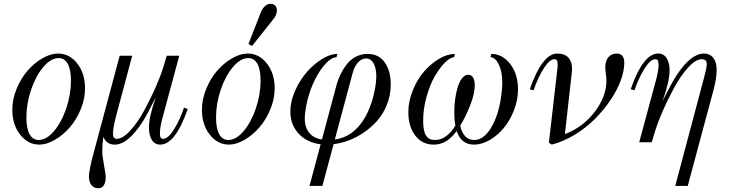

<svg xmlns="http://www.w3.org/2000/svg" viewBox="-20 -750 3846 1012"><path d="M184.1 -12.2Q225.1 -12.2 264.9 -59.3Q304.7 -106.4 329.3 -179.4Q354 -252.4 354 -325.2Q354 -382.3 337.4 -413.1Q320.8 -443.8 289.1 -443.8Q248 -443.8 208.3 -396.7Q168.5 -349.6 143.8 -276.6Q119.1 -203.6 119.1 -130.9Q119.1 -73.7 135.7 -43Q152.3 -12.2 184.1 -12.2ZM187 12.2Q127.4 12.2 86.2 -40.3Q44.9 -92.8 44.9 -171.9Q44.9 -227.5 67.9 -282.7Q90.8 -337.9 125.7 -377.9Q160.6 -418 203.9 -442.9Q247.1 -467.8 286.1 -467.8Q346.2 -467.8 387.2 -415.3Q428.2 -362.8 428.2 -284.2Q428.2 -228.5 405.3 -173.3Q382.3 -118.2 347.4 -78.1Q312.5 -38.1 269.3 -12.9Q226.1 12.2 187 12.2Z M949.7 -182.1 969.7 -175.8Q903.8 12.2 824.7 12.2Q795.4 12.2 780.3 -12.7Q765.1 -37.6 765.1 -77.1Q765.1 -136.7 801.8 -238.8Q758.3 -150.9 734.4 -112.8Q655.8 12.2 585 12.2Q539.6 12.2 524.9 -29.8Q519 9.3 519 46.9Q519 72.3 528.1 119.6Q537.1 167 537.1 186Q537.1 210.9 527.1 226.6Q517.1 242.2 499 242.2Q473.6 242.2 461.2 224.4Q448.7 206.5 448.7 181.2Q448.7 147 474.1 54.2L610.8 -456.1H676.8L591.8 -138.2Q575.7 -74.7 575.7 -48.8Q575.7 -39.1 576.4 -33.7Q577.1 -28.3 581.8 -23.2Q586.4 -18.1 594.7 -18.1Q627 -18.1 666.7 -61.8Q706.5 -105.5 740.5 -168.2Q774.4 -231 800.3 -290Q826.2 -349.1 838.9 -390.1L858.9 -456.1H924.8L837.9 -133.8Q822.8 -79.6 822.8 -47.9Q822.8 -31.7 826.7 -24.9Q830.6 -18.1 839.8 -18.1Q865.7 -18.1 897 -67.9Q928.2 -117.7 949.7 -182.1Z M1183.6 -12.2Q1224.6 -12.2 1264.4 -59.3Q1304.2 -106.4 1328.9 -179.4Q1353.5 -252.4 1353.5 -325.2Q1353.5 -382.3 1336.9 -413.1Q1320.3 -443.8 1288.6 -443.8Q1247.6 -443.8 1207.8 -396.7Q1168 -349.6 1143.3 -276.6Q1118.7 -203.6 1118.7 -130.9Q1118.7 -73.7 1135.3 -43Q1151.9 -12.2 1183.6 -12.2ZM1186.5 12.2Q1127 12.2 1085.7 -40.3Q1044.4 -92.8 1044.4 -171.9Q1044.4 -227.5 1067.4 -282.7Q1090.3 -337.9 1125.2 -377.9Q1160.2 -418 1203.4 -442.9Q1246.6 -467.8 1285.6 -467.8Q1345.7 -467.8 1386.7 -415.3Q1427.7 -362.8 1427.7 -284.2Q1427.7 -228.5 1404.8 -173.3Q1381.8 -118.2 1346.9 -78.1Q1312 -38.1 1268.8 -12.9Q1225.6 12.2 1186.5 12.2ZM1308.6 -507.8 1289.6 -518.1 1356.4 -689Q1364.7 -707.5 1377.9 -718.8Q1391.1 -730 1404.3 -730Q1421.9 -730 1430.7 -720.2Q1439.5 -710.4 1439.5 -694.8Q1439.5 -668.9 1414.6 -641.1Z M1758.3 -465.8 1753.4 -448.2Q1728.5 -448.2 1698 -416.3Q1667.5 -384.3 1640.9 -331.8Q1614.3 -279.3 1600.6 -222.2Q1586.4 -162.1 1586.4 -124Q1586.4 -73.7 1616.2 -43Q1646 -12.2 1711.4 -12.2Q1799.3 -12.2 1858.6 -71.3Q1918 -130.4 1947.3 -240.2Q1963.4 -304.7 1963.4 -346.2Q1963.4 -390.1 1949.2 -416Q1935.1 -441.9 1909.7 -441.9Q1886.7 -441.9 1867.4 -421.1Q1848.1 -400.4 1838.4 -363.8L1679.2 230H1611.3L1754.4 -304.2Q1762.2 -332 1774.7 -357.9Q1787.1 -383.8 1806.4 -409.4Q1825.7 -435.1 1854.5 -450.4Q1883.3 -465.8 1917.5 -465.8Q1976.1 -465.8 2007.8 -421.4Q2039.6 -377 2039.6 -305.2Q2039.6 -248 2018.8 -196.8Q1998 -145.5 1963.4 -108.2Q1928.7 -70.8 1885 -43.2Q1841.3 -15.6 1793.9 -1.7Q1746.6 12.2 1701.7 12.2Q1615.2 12.2 1562.7 -36.9Q1510.3 -85.9 1510.3 -163.1Q1510.3 -214.4 1534.7 -270Q1559.1 -325.7 1595.5 -368.2Q1631.8 -410.6 1676.3 -438.2Q1720.7 -465.8 1758.3 -465.8Z M2387.2 -59.1Q2377.4 -46.4 2368.7 -36.9Q2359.9 -27.3 2344.2 -14.6Q2328.6 -2 2308.3 5.1Q2288.1 12.2 2265.1 12.2Q2205.6 12.2 2168.9 -35.4Q2132.3 -83 2132.3 -158.2Q2132.3 -216.3 2155.8 -273.9Q2179.2 -331.5 2214.8 -372.8Q2250.5 -414.1 2294.2 -439.9Q2337.9 -465.8 2377.4 -465.8L2373.5 -448.2Q2353.5 -448.2 2325.7 -420.7Q2297.9 -393.1 2272.2 -348.9Q2246.6 -304.7 2228.5 -241Q2210.4 -177.2 2210.4 -113.8Q2210.4 -60.5 2224.9 -36.4Q2239.3 -12.2 2272.5 -12.2Q2306.6 -12.2 2334.7 -34.7Q2362.8 -57.1 2380.4 -88.9Q2374.5 -117.7 2374.5 -162.1Q2374.5 -195.3 2379.2 -228.5Q2383.8 -261.7 2392.6 -290.8Q2401.4 -319.8 2415.8 -337.9Q2430.2 -356 2448.2 -356Q2464.8 -356 2473.6 -341.1Q2482.4 -326.2 2482.4 -300.8Q2482.4 -255.9 2457.5 -193.1Q2432.6 -130.4 2406.2 -88.9Q2409.7 -59.6 2428.7 -35.9Q2447.8 -12.2 2479.5 -12.2Q2527.8 -12.2 2565.4 -72Q2603 -131.8 2618.2 -220.2Q2627.4 -275.9 2627.4 -315.9Q2627.4 -372.6 2608.9 -410.4Q2590.3 -448.2 2565.4 -448.2L2569.3 -465.8Q2628.4 -465.8 2669.4 -412.6Q2710.4 -359.4 2710.4 -278.8Q2710.4 -224.1 2689.7 -170.2Q2668.9 -116.2 2636.2 -76.4Q2603.5 -36.6 2561.5 -12.2Q2519.5 12.2 2478.5 12.2Q2410.6 12.2 2387.2 -59.1Z M2792.5 -273.9 2772.5 -279.8Q2838.4 -467.8 2917.5 -467.8Q2956.1 -467.8 2975.6 -446.5Q2995.1 -425.3 2995.1 -388.2Q2995.1 -375 2994.1 -369.1L2957.5 -43Q3053.2 -79.6 3114.7 -160.6Q3176.3 -241.7 3176.3 -324.2Q3176.3 -338.9 3173.3 -362.3Q3170.4 -385.7 3170.4 -396Q3170.4 -429.7 3187 -448.7Q3203.6 -467.8 3229.5 -467.8Q3270.5 -467.8 3270.5 -418.9Q3270.5 -377 3251.7 -325.7Q3232.9 -274.4 3197.5 -222.2Q3162.1 -169.9 3116 -123.3Q3069.8 -76.7 3010 -40.3Q2950.2 -3.9 2888.2 12.2L2873 2L2918.5 -392.1Q2919.4 -397 2919.4 -408.2Q2919.4 -424.3 2915.5 -431.2Q2911.6 -438 2902.3 -438Q2876.5 -438 2845.2 -388.2Q2814 -338.4 2792.5 -273.9Z M3605 230H3539.1L3692.9 -348.1Q3705.1 -393.1 3705.1 -412.1Q3705.1 -438 3679.2 -438Q3647 -438 3607.2 -394.3Q3567.4 -350.6 3533.4 -287.8Q3499.5 -225.1 3473.6 -166Q3447.8 -106.9 3435.1 -65.9L3415 0H3349.1L3436 -321.8Q3451.2 -376 3451.2 -408.2Q3451.2 -424.3 3447.3 -431.2Q3443.4 -438 3434.1 -438Q3408.2 -438 3377 -388.2Q3345.7 -338.4 3324.2 -273.9L3304.2 -279.8Q3370.1 -467.8 3449.2 -467.8Q3478.5 -467.8 3493.9 -443.1Q3509.3 -418.5 3509.3 -380.9Q3509.3 -320.3 3472.2 -216.8Q3518.6 -311 3546.4 -353.5Q3621.1 -467.3 3689.9 -467.8Q3721.7 -467.8 3739.5 -445.3Q3757.3 -422.9 3757.3 -382.8Q3757.3 -334.5 3739.3 -270Z"/></svg>

Font: Flanker Steampunk
Style: Italic
Weight: 400
Italic angle: -12°
Designer: Alexey Kryukov, Leonardo Di Lena
Foundry: Alexey Kryukov, Leonardo Di Lena
Version: 1.210